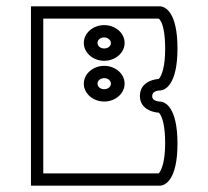

<svg xmlns="http://www.w3.org/2000/svg" viewBox="-20 -552 660 608"><path d="M288.8 -416C288.8 -425.5 297.6 -433.5 310 -433.5C322 -433.5 331.2 -424.5 331.2 -416C331.2 -406.5 322.4 -398.5 310 -398.5C297.6 -398.5 288.8 -406.5 288.8 -416ZM245.4 -416C245.4 -384.7 274.6 -359.5 310 -359.5C345.4 -359.5 374.6 -384.7 374.6 -416C374.6 -447.3 345.4 -472.5 310 -472.5C274.6 -472.5 245.4 -447.3 245.4 -416ZM288.8 -287C288.8 -296.5 297.6 -304.5 310 -304.5C322.4 -304.5 331.2 -296.5 331.2 -287C331.2 -277.5 322.4 -269.5 310 -269.5C297.6 -269.5 288.8 -277.5 288.8 -287ZM245.4 -287C245.4 -255.7 274.6 -230.5 310 -230.5C345.4 -230.5 374.6 -255.7 374.6 -287C374.6 -318.3 345.4 -343.5 310 -343.5C274.6 -343.5 245.4 -318.3 245.4 -287ZM486 -7.4C484.4 -5 483.2 -3.7 482.5 -3H117V-493H482.7C484.2 -492 486.7 -489.6 489.8 -483.8C495.8 -472.4 503 -447.6 503 -397.5C503 -340.4 492.5 -316.1 486.1 -306.1C484.4 -303.8 483.2 -302.6 482.5 -301.9C462.3 -300.9 423 -289.6 423 -248.1C423 -207.3 462.5 -196.3 482.5 -195.3C483.4 -194.6 485 -193 487 -190.3C493.1 -180.6 503 -156.2 503 -98.8C503 -41.7 492.4 -17.4 486 -7.4ZM474.4 -232.6C467.2 -235 462 -238.7 462 -248C462 -262.1 477.3 -265.1 485.5 -265.5C502.1 -265.5 542 -282 542 -398.8C542 -515.5 502.1 -532 485.5 -532H78V36H485.5C502.1 36 542 19.5 542 -97.2C542 -214 502.1 -230.5 485.5 -230.5C485.5 -230.5 479.8 -230.7 474.4 -232.6Z"/></svg>

Font: Platiipus Bold
Style: Bold
Weight: 400
Version: Version 001.000